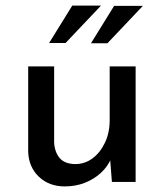

<svg xmlns="http://www.w3.org/2000/svg" viewBox="-20 -652 586 688"><path d="M212 16Q156 16 119.5 -18.5Q83 -53 81 -108V-414H174V-141Q176 -107 193.5 -86Q211 -65 249 -64Q284 -64 311.5 -84.5Q339 -105 356 -140.5Q373 -176 373 -221V-414H466V0H381L373 -102L378 -84Q366 -55 341.5 -32.5Q317 -10 284 3Q251 16 212 16ZM342 -632 215 -498H156L239 -632ZM492 -631 365 -497H306L389 -631Z"/></svg>

Font: Josefin Sans Thin
Style: Regular
Weight: 400
Version: Version 2.000